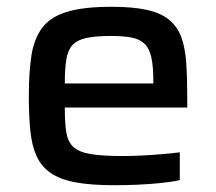

<svg xmlns="http://www.w3.org/2000/svg" viewBox="-20 -538 638 566"><path d="M316 8Q248 8 202.5 -0.5Q157 -9 129.5 -28Q102 -47 88 -77.5Q74 -108 69.5 -152Q65 -196 65 -254Q65 -324 72.5 -373.5Q80 -423 104 -455.5Q128 -488 177 -503Q226 -518 309 -518Q373 -518 414.5 -508.5Q456 -499 480 -478.5Q504 -458 515 -427Q526 -396 529 -352.5Q532 -309 532 -254V-221H171Q171 -176 175.5 -148Q180 -120 196 -105Q212 -90 246.5 -84Q281 -78 341 -78Q366 -78 396.5 -79.5Q427 -81 457 -83.5Q487 -86 510 -89V-7Q488 -2 454.5 1.5Q421 5 385.5 6.5Q350 8 316 8ZM432 -274V-299Q432 -343 426 -369.5Q420 -396 405.5 -409.5Q391 -423 367 -427.5Q343 -432 307 -432Q262 -432 234.5 -426Q207 -420 193.5 -405Q180 -390 175.5 -362.5Q171 -335 171 -292H452Z"/></svg>

Font: Saira SemiExpanded Medium
Style: Regular
Weight: 500
Width: 6
Designer: Hector Gatti with collaboration of the Omnibus-Type team
Foundry: Omnibus-Type
Version: Version 1.101